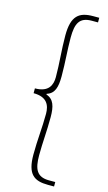

<svg xmlns="http://www.w3.org/2000/svg" viewBox="-142 -827 583 1041"><g transform="rotate(15 149.5 -306.5)"><path d="M244 167H278V142H243C174 142 156 102 156 24C156 -48 163 -110 163 -191C163 -251 152 -290 109 -304V-308C152 -321 163 -359 163 -421C163 -502 156 -563 156 -636C156 -715 174 -754 243 -754H278V-780H244C165 -780 125 -750 125 -640C125 -559 134 -487 134 -408C134 -364 117 -320 40 -320V-293C117 -293 134 -249 134 -202C134 -125 125 -53 125 29C125 139 165 167 244 167Z"/></g></svg>

Font: Noto Sans CJK HK Thin
Style: Regular
Weight: 100
Designer: Ryoko NISHIZUKA 西塚涼子 (kana, bopomofo & ideographs); Paul D. Hunt (Latin, Greek & Cyrillic); Sandoll Communications 산돌커뮤니
Foundry: Adobe
Version: Version 2.004;hotconv 1.0.118;makeotfexe 2.5.65603